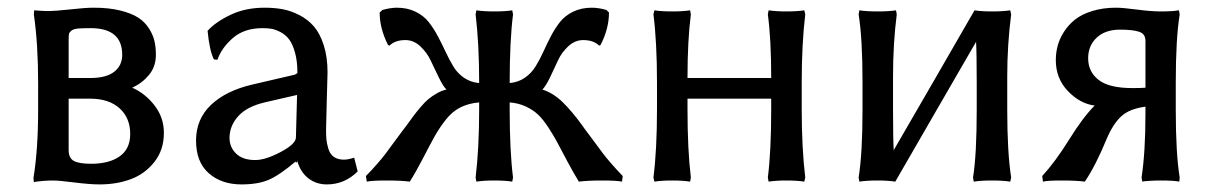

<svg xmlns="http://www.w3.org/2000/svg" viewBox="-20 -467 3187 504"><path d="M160.2 -262.2H216.8Q258.8 -262.2 279.8 -278.6Q300.8 -294.9 300.8 -323.2Q300.8 -393.1 217.8 -393.1Q196.3 -393.1 184.8 -392.1Q173.3 -391.1 167.7 -386.7Q162.1 -382.3 161.1 -377.9Q160.2 -373.5 160.2 -362.8ZM160.2 -208V-73.2Q160.2 -51.8 174.1 -44.4Q188 -37.1 219.2 -37.1Q266.6 -37.1 294.2 -56.6Q321.8 -76.2 321.8 -115.2Q321.8 -157.7 293.7 -182.9Q265.6 -208 216.8 -208ZM241.2 17.1Q216.3 17.1 175.5 12Q134.8 6.8 119.1 6.8Q106.9 6.8 94.2 7.8Q81.5 8.8 75.2 9.8L68.8 11.2L67.9 0Q80.1 -75.2 80.1 -179.2V-248Q80.1 -352.5 68.8 -429.2L69.8 -439.9Q94.2 -438 103 -438Q126.5 -438 165.3 -442.4Q204.1 -446.8 226.1 -446.8Q265.6 -446.8 295.4 -439.5Q325.2 -432.1 342.8 -420.7Q360.4 -409.2 371.1 -392.3Q381.8 -375.5 385.5 -359.1Q389.2 -342.8 389.2 -323.2Q389.2 -292 371.1 -270.3Q353 -248.5 327.1 -236.8Q361.3 -221.7 385.7 -190.2Q410.2 -158.7 410.2 -118.2Q410.2 -73.7 385.5 -42.2Q360.8 -10.7 323.7 3.2Q286.6 17.1 241.2 17.1Z M759.8 -217.8 674.8 -198.2Q627.4 -187 605 -161.6Q582.5 -136.2 582.5 -105Q582.5 -80.6 599.9 -63.7Q617.2 -46.9 649.9 -46.9Q676.8 -46.9 716.6 -67.9Q756.3 -88.9 756.8 -106ZM759.8 -41H755.9V-43Q713.9 -7.3 685.5 4.9Q657.2 17.1 613.8 17.1Q561.5 17.1 528.1 -12.2Q494.6 -41.5 494.6 -98.1Q494.6 -154.3 533.9 -191.7Q573.2 -229 642.6 -245.1L753.9 -271Q760.7 -274.4 760.7 -275.9Q760.7 -306.6 754.4 -329.1Q748 -351.6 739 -363.5Q730 -375.5 716.6 -382.6Q703.1 -389.6 692.6 -391.4Q682.1 -393.1 668.9 -393.1Q621.1 -393.1 591.3 -367.2Q561.5 -341.3 550.8 -310.1L541.5 -311Q529.8 -334.5 524.9 -386.2Q546.4 -409.7 585.4 -428.2Q624.5 -446.8 674.8 -446.8Q699.7 -446.8 721.4 -442.9Q743.2 -439 765.6 -427.5Q788.1 -416 804 -397.7Q819.8 -379.4 829.8 -348.4Q839.8 -317.4 839.8 -276.9Q839.8 -273.4 837.9 -207.8Q835.9 -142.1 835.9 -126Q835.9 -110.4 836.9 -100.3Q837.9 -90.3 842 -76.4Q846.2 -62.5 856.4 -55.2Q866.7 -47.9 882.8 -47.9Q894 -47.9 909.7 -53.2L918.9 -17.1Q884.8 17.1 837.9 17.1Q810.1 17.1 789.3 1Q768.6 -15.1 759.8 -45.9Z M1317.9 -198.2V-180.2Q1317.9 -70.8 1326.7 -1L1324.7 9.8Q1306.6 6.8 1277.8 6.8Q1249 6.8 1230.5 9.8L1228.5 -1Q1237.8 -78.6 1237.8 -180.2V-198.2Q1209.5 -195.8 1188 -184.8Q1166.5 -173.8 1149.7 -152.1Q1132.8 -130.4 1121.1 -109.4Q1109.4 -88.4 1090.6 -52Q1071.8 -15.6 1055.7 9.8Q1033.2 6.8 994.6 6.8Q956.1 6.8 942.9 9.8L940.4 -4.9Q956.1 -20.5 970.2 -36.9Q984.4 -53.2 991.7 -63Q999 -72.8 1012.5 -91.3Q1025.9 -109.9 1031.7 -117.2L1040.5 -128.9Q1041 -129.9 1043.7 -133.1Q1046.4 -136.2 1046.9 -137.2Q1060.1 -155.3 1065.9 -163.3Q1071.8 -171.4 1084 -185.8Q1096.2 -200.2 1105 -207.3Q1113.8 -214.4 1126.2 -221.7Q1138.7 -229 1151.9 -231.9Q1143.1 -240.7 1131.6 -264.2Q1120.1 -287.6 1110.6 -308.1Q1101.1 -328.6 1083.5 -345.2Q1065.9 -361.8 1044.4 -361.8Q1017.1 -361.8 1002.4 -347.2L998.5 -349.1Q976.6 -392.1 976.6 -434.1L983.9 -440.9Q1005.4 -446.8 1021.5 -446.8Q1049.3 -446.8 1070.8 -436.3Q1092.3 -425.8 1105.5 -408.9Q1118.7 -392.1 1129.4 -371.8Q1140.1 -351.6 1149.9 -330.6Q1159.7 -309.6 1170.4 -292Q1181.2 -274.4 1198.2 -262.7Q1215.3 -251 1237.8 -249V-250Q1237.8 -351.6 1228.5 -429.2L1230.5 -439.9Q1249 -437 1277.8 -437Q1306.6 -437 1324.7 -439.9L1326.7 -429.2Q1317.9 -359.4 1317.9 -250V-249Q1340.3 -251 1357.4 -262.7Q1374.5 -274.4 1385.5 -292Q1396.5 -309.6 1406 -330.6Q1415.5 -351.6 1426 -371.8Q1436.5 -392.1 1449.7 -408.9Q1462.9 -425.8 1484.4 -436.3Q1505.9 -446.8 1533.7 -446.8Q1550.8 -446.8 1571.8 -440.9L1578.6 -434.1Q1578.6 -392.1 1556.6 -349.1L1552.7 -347.2Q1538.1 -361.8 1510.7 -361.8Q1489.3 -361.8 1471.7 -345.5Q1454.1 -329.1 1444.8 -308.6Q1435.5 -288.1 1424.1 -264.4Q1412.6 -240.7 1403.8 -231.9Q1432.1 -223.1 1457.3 -198.5Q1482.4 -173.8 1508.8 -137.2Q1513.7 -129.9 1514.6 -128.9L1523.4 -117.2Q1528.3 -110.8 1542.5 -91.6Q1556.6 -72.3 1563.5 -63.2Q1570.3 -54.2 1584.7 -37.6Q1599.1 -21 1614.7 -4.9L1612.8 9.8Q1599.6 6.8 1560.5 6.8Q1522.5 6.8 1499.5 9.8Q1485.4 -13.2 1469.5 -43Q1453.6 -72.8 1443.6 -91.8Q1433.6 -110.8 1419.7 -132.1Q1405.8 -153.3 1392.8 -165.8Q1379.9 -178.2 1360.6 -187.3Q1341.3 -196.3 1317.9 -198.2Z M2004.4 -180.2V-208H1784.7V-180.2Q1784.7 -74.2 1793.5 -1L1791.5 9.8Q1772.9 6.8 1744.6 6.8Q1716.3 6.8 1697.8 9.8L1695.3 -1Q1704.6 -74.7 1704.6 -180.2V-250Q1704.6 -355.5 1695.3 -429.2L1697.8 -439.9Q1716.3 -437 1744.6 -437Q1772.9 -437 1791.5 -439.9L1793.5 -429.2Q1784.7 -360.8 1784.7 -262.2H2004.4Q2004.4 -363.8 1995.6 -429.2L1997.6 -439.9Q2016.1 -437 2044.4 -437Q2072.8 -437 2091.3 -439.9L2093.8 -429.2Q2084.5 -351.6 2084.5 -250V-180.2Q2084.5 -78.6 2093.8 -1L2091.3 9.8Q2072.8 6.8 2044.4 6.8Q2016.1 6.8 1997.6 9.8L1995.6 -1Q2004.4 -70.8 2004.4 -180.2Z M2244.1 -251Q2244.1 -366.2 2233.9 -429.2L2235.8 -439.9Q2253.9 -437 2284.2 -437Q2313.5 -437 2332 -439.9L2334 -429.2Q2324.2 -353 2324.2 -266.1V-179.2Q2324.2 -101.1 2326.2 -68.8V-73.2Q2361.3 -133.8 2432.4 -256.6Q2503.4 -379.4 2538.1 -439.9Q2556.2 -437 2584 -437Q2613.3 -437 2631.8 -439.9L2634.3 -429.2Q2624 -349.1 2624 -266.1V-179.2Q2624 -67.4 2634.3 -1L2631.8 9.8Q2613.3 6.8 2584 6.8Q2554.7 6.8 2536.1 9.8L2534.2 -1Q2543.9 -61 2543.9 -179.2V-251Q2543.9 -327.6 2542 -360.8V-356.9Q2507.3 -296.4 2436 -173.6Q2364.7 -50.8 2330.1 9.8Q2311.5 6.8 2284.2 6.8Q2253.9 6.8 2235.8 9.8L2233.9 -1Q2244.1 -64 2244.1 -179.2Z M2986.8 -236.8V-359.9Q2986.8 -377.9 2970.5 -383.5Q2954.1 -389.2 2920.4 -389.2Q2881.3 -389.2 2858.9 -368.2Q2836.4 -347.2 2836.4 -314Q2836.4 -278.8 2863.8 -257.3Q2891.1 -235.8 2952.6 -235.8Q2977.1 -235.8 2986.8 -236.8ZM2909.7 -446.8Q2926.8 -446.8 2964.1 -441.9Q3001.5 -437 3026.9 -437Q3042.5 -437 3054.4 -437.7Q3066.4 -438.5 3070.8 -439.5L3074.7 -439.9L3076.7 -429.2Q3066.4 -365.7 3066.4 -250V-178.2Q3066.4 -64 3076.7 -1L3075.7 9.8Q3062 6.8 3026.9 6.8Q3011.7 6.8 2999.5 7.6Q2987.3 8.3 2982.9 8.8L2978.5 9.8L2976.6 -1Q2986.8 -67.4 2986.8 -168.9V-187Q2945.3 -181.6 2923.8 -162.1Q2902.3 -142.6 2885.7 -104Q2855.5 -30.8 2827.6 9.8Q2806.2 6.8 2766.6 6.8Q2729.5 6.8 2717.8 9.8L2715.8 -4.9Q2750 -42 2786.6 -100.8Q2823.2 -159.7 2853.5 -189.9Q2814.9 -194.8 2783.2 -228Q2751.5 -261.2 2751.5 -309.1Q2751.5 -328.1 2756.3 -346.7Q2761.2 -365.2 2772.9 -383.5Q2784.7 -401.9 2802.2 -415.8Q2819.8 -429.7 2847.7 -438.2Q2875.5 -446.8 2909.7 -446.8Z"/></svg>

Font: Linear Smooth Low Contrast
Style: Regular
Weight: 500
Designer: Philipp H. Poll, Flanker
Foundry: Philipp H. Poll, reworked by Flanker
Version: Version 1.010 | FøM Fix